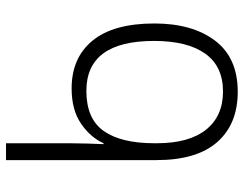

<svg xmlns="http://www.w3.org/2000/svg" viewBox="-106 -694 810 638"><g transform="rotate(-90 299.0 -375.0)"><path d="M313 10Q206 10 146 -58Q86 -126 86 -260V-760H142V-550Q142 -522 141 -489Q140 -456 139 -436H142Q162 -480 207.5 -511Q253 -542 324 -542Q426 -542 483 -472.5Q540 -403 540 -267Q540 -141 483 -65.5Q426 10 313 10ZM314 -39Q398 -39 440 -98.5Q482 -158 482 -268Q482 -493 316 -493Q223 -493 182.5 -435Q142 -377 142 -267V-259Q142 -152 187 -95.5Q232 -39 314 -39Z"/></g></svg>

Font: BC Sans Light
Style: Regular
Weight: 300
Designer: Monotype Design Team
Foundry: Monotype Imaging Inc.
Version: Version 2.000;GOOG;noto-source:20170915:90ef993387c0